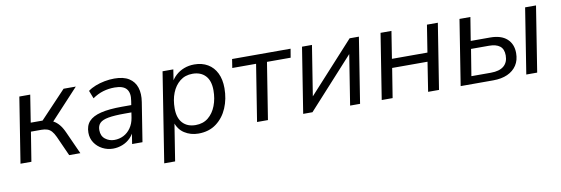

<svg xmlns="http://www.w3.org/2000/svg" viewBox="-51 -861 4106 1406"><g transform="rotate(-10 2001.5 -157.5)"><path d="M42 0 119 -486H200L168 -283H256L448 -486H539L320 -250L291 -273Q315 -272 336 -260.5Q357 -249 376 -226.5Q395 -204 412 -166L487 0H404L338 -147Q325 -175 311 -190.5Q297 -206 278.5 -212Q260 -218 236 -218H158L123 0Z M730 9Q688 9 651.5 -10Q615 -29 593 -62Q571 -95 571 -137Q571 -189 599.5 -220.5Q628 -252 689 -267Q750 -282 846 -282H926L918 -229H857Q780 -229 735.5 -221Q691 -213 672 -194Q653 -175 653 -142Q653 -98 682.5 -75Q712 -52 750 -52Q787 -52 818.5 -68Q850 -84 872 -115.5Q894 -147 901 -190L920 -312Q930 -370 905.5 -400Q881 -430 817 -430Q772 -430 731.5 -418Q691 -406 652 -379L629 -438Q653 -456 685 -468.5Q717 -481 753.5 -488Q790 -495 826 -495Q894 -495 934.5 -469.5Q975 -444 990 -398Q1005 -352 995 -290L949 0H872L889 -110H899Q886 -70 859.5 -43.5Q833 -17 799 -4Q765 9 730 9Z M1079 180 1184 -486H1264L1248 -383H1238Q1255 -418 1282 -443Q1309 -468 1344.5 -481.5Q1380 -495 1421 -495Q1478 -495 1520.5 -470Q1563 -445 1586 -398Q1609 -351 1609 -286Q1609 -206 1580.5 -139Q1552 -72 1497.5 -31.5Q1443 9 1365 9Q1307 9 1261 -20.5Q1215 -50 1198 -110H1206L1160 180ZM1355 -56Q1411 -56 1449 -87Q1487 -118 1507 -170Q1527 -222 1527 -284Q1527 -356 1492 -393Q1457 -430 1396 -430Q1341 -430 1302.5 -399Q1264 -368 1244 -317Q1224 -266 1224 -202Q1224 -131 1259 -93.5Q1294 -56 1355 -56Z M1801 0 1868 -421H1691L1701 -486H2136L2125 -421H1949L1882 0Z M2144 0 2221 -486H2295L2230 -77H2202L2575 -486H2644L2567 0H2493L2558 -410H2586L2213 0Z M2728 0 2805 -486H2886L2854 -284H3118L3150 -486H3231L3154 0H3073L3107 -218H2844L2809 0Z M3315 0 3392 -486H3473L3445 -313H3589Q3671 -313 3714 -274Q3757 -235 3757 -168Q3757 -115 3732.5 -77.5Q3708 -40 3663.5 -20Q3619 0 3557 0ZM3405 -58H3550Q3614 -58 3646.5 -85.5Q3679 -113 3679 -164Q3679 -212 3651 -233.5Q3623 -255 3571 -255H3437ZM3803 0 3880 -486H3961L3884 0Z"/></g></svg>

Font: Nunito Sans 12pt
Style: Italic
Weight: 400
Italic angle: -9°
Designer: Vernon Adams
Foundry: Vernon Adams
Version: Version 3.101;gftools[0.9.27]